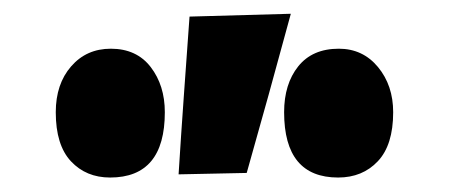

<svg xmlns="http://www.w3.org/2000/svg" viewBox="-20 -806 640 272"><path d="M233 -559Q236.5 -615 240.5 -671Q244.5 -726.5 248.5 -782.5L392 -786.5Q376 -728 360.5 -671.5Q344.5 -615 329.5 -561ZM136 -554.5Q102 -554.5 80.5 -577.5Q59 -600.5 59 -647Q59 -687 80.8 -712Q102.5 -737 137 -737Q173.5 -737 193.5 -711Q213.5 -685 213.5 -647Q213.5 -554.5 136 -554.5ZM459 -554.5Q382.5 -554.5 382.5 -647Q382.5 -687 402.5 -712Q422.5 -737 460 -737Q494 -737 515.5 -711Q537 -685 537 -647Q537 -600.5 515.2 -577.5Q493.5 -554.5 459 -554.5Z"/></svg>

Font: Heraclito ExtraBold
Style: Regular
Weight: 800
Designer: Kostas Bartsokas (font) & Cristiano Sobral (main changes)
Foundry: Kostas Bartsokas (font) & Cristiano Sobral (main changes)
Version: Version 1.00;July 8, 2020;FontCreator 13.0.0.2655 64-bit